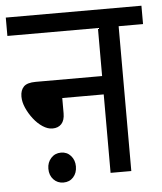

<svg xmlns="http://www.w3.org/2000/svg" viewBox="-49 -665 614 729"><g transform="rotate(-5 258.5 -300.5)"><path d="M0 -622H517V-552H424V0H345V-299H187V-241Q187 -214 174.5 -200.5Q162 -187 140 -187Q122 -187 103 -199.5Q84 -212 68.5 -232Q53 -252 43 -274.5Q33 -297 33 -318Q33 -342 46 -355.5Q59 -369 92 -369H345V-552H0ZM111 -36Q111 -60 126 -76.5Q141 -93 164 -93Q187 -93 201.5 -76.5Q216 -60 216 -36Q216 -11 201.5 5Q187 21 164 21Q141 21 126 5Q111 -11 111 -36Z"/></g></svg>

Font: Noto Sans Devanagari SemiCondensed
Style: Regular
Weight: 400
Width: 4
Designer: Jelle Bosma - Monotype Design Team
Foundry: Monotype Imaging Inc.
Version: Version 2.006